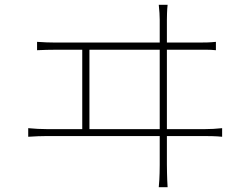

<svg xmlns="http://www.w3.org/2000/svg" viewBox="-20 -767 1040 803"><path d="M837 -227H678V-559H844Q864 -559 883 -557V-592Q864 -590 847 -589.5Q830 -589 810 -589H678V-684Q678 -692 678.5 -710.5Q679 -729 681 -747H644Q646 -730 647 -712.5Q648 -695 648 -684V-589H213Q176 -589 135 -592V-557Q156 -558 175 -558.5Q194 -559 213 -559H324V-227H176Q157 -227 138 -228Q119 -229 98 -231V-195Q142 -198 176 -198H648V-77Q648 -69 647.5 -43Q647 -17 644 16H681Q679 -16 678.5 -43.5Q678 -71 678 -79V-198H837Q849 -198 869.5 -197.5Q890 -197 909 -195V-231Q890 -229 873 -228Q856 -227 837 -227ZM648 -559V-227H354V-559Z"/></svg>

Font: Spoqa Han Sans Neo Thin
Style: Regular
Weight: 100
Designer: [Spoqa Han Sans Neo] Dong-huui Kim  Younghwa Kang  Yujin Lee  [Noto Sans] Ryoko NISHIZUKA  (kana & ideographs); Paul D. 
Foundry: Spoqa (http://www.spoqa-han-sans.com)
Version: Version 1.100;hotconv 1.0.109;makeotfexe 2.5.65596